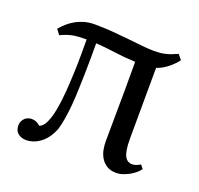

<svg xmlns="http://www.w3.org/2000/svg" viewBox="-81 -474 595 574"><g transform="rotate(20 217.0 -187.0)"><path d="M49.8 -53.2Q64.9 -53.2 77.6 -41.5Q89.4 -45.4 97.4 -62.7Q105.5 -80.1 110.4 -106Q115.2 -131.8 117.7 -163.1Q120.1 -194.3 121.3 -225.3Q122.6 -256.3 122.6 -284.4Q122.6 -312.5 122.6 -332.5Q108.4 -332.5 97.4 -331.8Q86.4 -331.1 77.1 -329.1Q67.9 -327.1 59.1 -324Q50.3 -320.8 41 -316.4L28.8 -332.5Q37.1 -342.3 47.1 -351.3Q57.1 -360.4 69.6 -367.4Q82 -374.5 96.9 -378.9Q111.8 -383.3 129.4 -383.3Q158.2 -383.3 186.3 -381.1Q214.4 -378.9 239.5 -376.2Q264.6 -373.5 286.1 -371.3Q307.6 -369.1 323.2 -369.1Q333 -369.1 341.6 -369.9Q350.1 -370.6 358.6 -372.6Q367.2 -374.5 376.2 -377.9Q385.3 -381.3 396 -386.2L408.7 -370.6Q404.8 -365.2 398.7 -358.6Q392.6 -352.1 384.8 -345.5Q377 -338.9 367.2 -333Q357.4 -327.1 346.7 -323.7L345.7 -98.1Q345.7 -78.6 347.7 -65.2Q349.6 -51.8 353.8 -43.7Q357.9 -35.6 364 -32Q370.1 -28.3 377.9 -28.3Q383.3 -28.3 389.9 -30.5Q396.5 -32.7 403.3 -37.1L412.6 -25.4Q407.7 -18.6 399.9 -12Q392.1 -5.4 382.8 -0.2Q373.5 4.9 363 8.5Q352.5 12.2 341.8 12.2Q322.3 12.2 310.1 3.9Q297.9 -4.4 291.3 -16.4Q284.7 -28.3 282.5 -41.7Q280.3 -55.2 280.3 -65.9Q280.3 -67.4 280.5 -82.5Q280.8 -97.7 280.8 -120.8Q280.8 -144 281.2 -172.4Q281.7 -200.7 281.7 -228.3Q281.7 -255.9 281.7 -280Q281.7 -304.2 281.7 -319.3Q245.6 -320.8 214.6 -325.2Q183.6 -329.6 153.3 -331.5Q153.3 -311 153.3 -286.6Q153.3 -262.2 152.6 -236.3Q151.9 -210.4 151.1 -184.1Q150.4 -157.7 148.2 -133.5Q146 -109.4 142.6 -88.6Q139.2 -67.9 134.8 -53.7Q128.9 -37.6 120.4 -25.4Q111.8 -13.2 101.3 -4.9Q90.8 3.4 78.9 7.8Q66.9 12.2 54.7 12.2Q40 12.2 29.3 3.9Q18.6 -4.4 18.6 -21Q18.6 -29.8 22 -36.1Q25.4 -42.5 29.8 -46.1Q34.2 -49.8 39.8 -51.5Q45.4 -53.2 49.8 -53.2Z"/></g></svg>

Font: Parastoo Print
Style: Print
Weight: 400
Foundry: Saber Rastikerdar (saber.rastikerdar@gmail.com)
Version: Version 1.0.0-alpha5